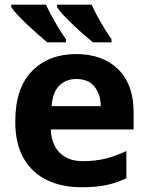

<svg xmlns="http://www.w3.org/2000/svg" viewBox="-20 -786 631 816"><path d="M303.2 -556.2Q416.5 -556.2 482.2 -491.7Q547.9 -427.2 547.9 -308.1V-235.8H195.8Q198.2 -172.9 233.6 -137Q269 -101.1 332 -101.1Q384.3 -101.1 427.7 -111.8Q471.2 -122.6 517.1 -144V-28.8Q476.6 -8.8 432.4 0.5Q388.2 9.8 325.2 9.8Q243.2 9.8 179.9 -20.5Q116.7 -50.8 80.8 -112.8Q44.9 -174.8 44.9 -269Q44.9 -412.1 116.2 -484.1Q187.5 -556.2 303.2 -556.2ZM304.2 -450.2Q260.7 -450.2 232.2 -422.4Q203.6 -394.5 199.2 -335H408.2Q407.7 -384.3 382.1 -417.2Q356.4 -450.2 304.2 -450.2ZM369.1 -766.1Q384.8 -732.4 408.9 -690.2Q433.1 -647.9 454.1 -619.1V-606H375Q358.4 -619.6 335.4 -639.6Q312.5 -659.7 289.6 -681.6Q266.6 -703.6 248.3 -723.1Q230 -742.7 222.2 -755.9V-766.1ZM175.3 -766.1Q190.9 -732.4 215.1 -690.2Q239.3 -647.9 260.3 -619.1V-606H181.2Q164.6 -619.6 141.6 -639.6Q118.7 -659.7 95.7 -681.6Q72.8 -703.6 54.4 -723.1Q36.1 -742.7 27.8 -755.9V-766.1Z"/></svg>

Font: Open Sans
Style: Bold
Weight: 700
Designer: Monotype Design Team
Foundry: Monotype Imaging Inc.
Version: Version 3.000; ttfautohint (v1.8.4)